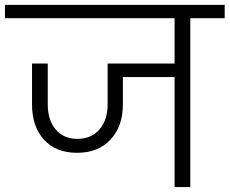

<svg xmlns="http://www.w3.org/2000/svg" viewBox="-49 -760 933 780"><path d="M-28.8 -686V-740.2H863.8V-686H724.1V0H660.2V-446.8H450.2V-335Q450.2 -247.1 400.1 -193.1Q350.1 -139.2 264.2 -139.2Q177.7 -139.2 129.4 -192.9Q81.1 -246.6 81.1 -335V-502H145V-335Q145 -272.5 177.2 -234.1Q209.5 -195.8 265.1 -195.8Q321.8 -195.8 355 -234.1Q388.2 -272.5 388.2 -335V-502H660.2V-686Z"/></svg>

Font: SVN-Poppins Light
Style: Regular
Weight: 300
Designer: Ninad Kale (Devanagari), Jonny Pinhorn (Latin)
Foundry: Indian Type Foundry
Version: Version 3.002 2017